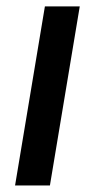

<svg xmlns="http://www.w3.org/2000/svg" viewBox="-20 -565 289 585"><path d="M25.9 0H132.1L223 -545.5H116.8Z"/></svg>

Font: TID UI Medium
Style: Italic
Weight: 500
Italic angle: -9.39999°
Designer: The TID Project Authors
Foundry: Bakken & Bæck
Version: Version 1.001;hotconv 1.0.109;makeotfexe 2.5.65596